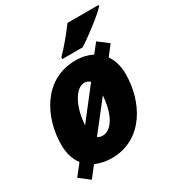

<svg xmlns="http://www.w3.org/2000/svg" viewBox="-193 -889 988 1069"><g transform="rotate(-30 301.0 -354.0)"><path d="M277 -617 276 -606H407C457 -636 572 -724 602 -759V-766H402C366 -717 319 -659 277 -617ZM83 58 137 -11C166 1 200 10 241 10C443 10 541 -181 541 -358C541 -410 528 -451 505 -485L554 -548L489 -597L443 -539C413 -554 379 -563 336 -563C129 -563 33 -368 33 -195C33 -140 47 -96 73 -62L18 8ZM352 -416 202 -223C203 -231 203 -238 204 -245C215 -351 264 -431 317 -431C331 -431 343 -425 352 -416ZM259 -124C247 -124 236 -127 227 -134L371 -318C371 -312 370 -305 369 -298C358 -191 313 -124 259 -124Z"/></g></svg>

Font: Noto Sans SemiCondensed Black
Style: Italic
Weight: 900
Width: 4
Italic angle: -12°
Designer: Monotype Design Team
Foundry: Monotype Imaging Inc.
Version: Version 2.013